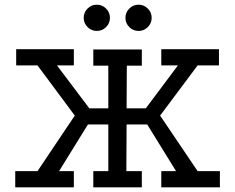

<svg xmlns="http://www.w3.org/2000/svg" viewBox="-20 -799 1003 819"><path d="M49 -589H295V-520H223L361 -337H442V-519H378V-588H585V-519H521L520 -337H602L739 -520H668V-589H914V-520H823L663 -306L823 -69H918V0H668V-69H731L608 -268H520L519 -69H585V0H378V-69H442V-268H355L232 -69H295V0H45V-69H140L299 -306L140 -520H49ZM571 -779Q594 -779 610.5 -762.5Q627 -746 627 -723Q627 -700 610.5 -683.5Q594 -667 571 -667Q548 -667 531.5 -683.5Q515 -700 515 -723Q515 -746 531.5 -762.5Q548 -779 571 -779ZM393 -779Q416 -779 432.5 -762.5Q449 -746 449 -723Q449 -700 432.5 -683.5Q416 -667 393 -667Q370 -667 353.5 -683.5Q337 -700 337 -723Q337 -746 353.5 -762.5Q370 -779 393 -779Z"/></svg>

Font: Podkova
Style: Regular
Weight: 400
Designer: Ilya Yudin
Foundry: Cyreal (www.cyreal.org)
Version: Version 2.103